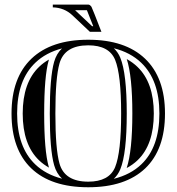

<svg xmlns="http://www.w3.org/2000/svg" viewBox="-20 -790 755 821"><path d="M413.6 -654.1H364.3L289.6 -724.6Q254.9 -757.3 205.8 -758.5V-770.3H358.2Q364 -770.3 371.1 -761Q377.4 -747.8 413.6 -654.1ZM301.3 -746.3 305.9 -741.9 373.8 -678H378.7Q357.4 -732.9 351.6 -746.3ZM211.4 -84Q192.9 -149.2 192.9 -304.7Q192.9 -460.2 211.4 -525.4Q221.4 -560.8 245.1 -583Q176.3 -564.9 131.3 -522Q53.2 -447.8 53.2 -304.7Q53.2 -161.1 130.6 -87.2Q175.8 -43.9 245.4 -25.9Q221.4 -48.3 211.4 -84ZM466.8 -583.7Q484.6 -566.9 494.4 -543.2Q522 -476.1 522 -304.7Q522 -133.3 494.4 -66.2Q484.6 -42.2 466.6 -25.4Q538.3 -43.2 584.5 -87.4Q661.6 -160.9 661.6 -304.7Q661.6 -447.8 583.5 -522Q537.6 -565.9 466.8 -583.7ZM188.2 -77.6 189.7 -73.2Q166 -86.4 147 -104.5Q77.1 -171.4 77.1 -304.7Q77.1 -437.5 147.7 -504.6Q166.3 -522.5 189.5 -535.4L188.2 -531.7Q168.9 -463.4 168.9 -304.7Q168.9 -146 188.2 -77.6ZM521.7 -71.5Q545.9 -145 545.9 -304.7Q545.9 -463.9 522 -537.4Q547.1 -523.7 567.1 -504.6Q637.7 -437.5 637.7 -304.7Q637.7 -171.1 568.1 -104.7Q547.6 -85.2 521.7 -71.5ZM357.4 10.7Q198.2 10.7 113.8 -70.1Q29.3 -150.9 29.3 -304.7Q29.3 -458 114.7 -539.3Q199.5 -620.1 357.4 -620.1Q515.1 -620.1 600.1 -539.3Q685.5 -458 685.5 -304.7Q685.5 -150.9 601.1 -70.1Q516.1 10.7 357.4 10.7ZM357.4 -13.2Q446.5 -13.2 472.2 -75.2Q498 -138.4 498 -304.7Q498 -471.4 472.2 -534.2Q446.5 -596.2 357.4 -596.2Q256.3 -596.2 234.4 -518.8Q216.8 -456.8 216.8 -304.7Q216.8 -152.6 234.4 -90.6Q256.3 -13.2 357.4 -13.2Z"/></svg>

Font: itsadzokeS01
Style: Regular
Weight: 600
Width: 6
Version: Version 0.46